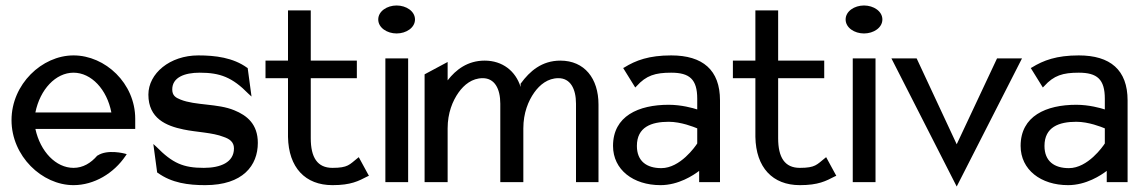

<svg xmlns="http://www.w3.org/2000/svg" viewBox="-20 -664 4163 700"><path d="M22 -226C22 -95 133 11 248 11C323 11 395 -32 438 -96L442 -102L435 -104C435 -104 372 -121 336 -97H335C311 -69 282 -52 248 -52C184 -52 127 -111 109 -194H473V-231C473 -360 364 -462 248 -462C133 -462 22 -357 22 -226ZM109 -254C126 -338 183 -399 248 -399C313 -399 370 -338 386 -254Z M521 -319C521 -232 586 -205 649 -192C696 -182 755 -181 795 -165C816 -158 833 -147 833 -123C833 -72 784 -52 723 -52C648 -52 609 -69 550 -129L539 -139L553 -35L555 -34C606 3 666 11 728 11C866 11 920 -61 920 -143C920 -211 881 -243 834 -262C774 -287 692 -279 638 -301C620 -308 608 -316 608 -338C608 -382 653 -399 708 -399C783 -399 827 -382 886 -322L897 -312L883 -416L881 -417C830 -454 765 -462 703 -462C599 -462 521 -396 521 -319Z M948 -379H1030V-165C1032 -53 1093 11 1192 11C1260 11 1287 -4 1320 -21L1325 -23L1288 -91L1283 -87C1254 -64 1249 -52 1192 -52C1137 -52 1113 -90 1113 -160V-379H1281V-443H1113V-626H1030V-443H948Z M1359 -593C1359 -563 1391 -542 1426 -542C1461 -542 1493 -563 1493 -593C1493 -623 1461 -644 1426 -644C1391 -644 1359 -623 1359 -593ZM1385 0H1468V-451H1385Z M1528 0H1612V-196C1612 -252 1630 -296 1652 -327C1672 -355 1701 -379 1740 -379C1783 -379 1804 -341 1804 -286V0H1888V-196C1888 -252 1906 -296 1928 -327C1948 -355 1977 -379 2016 -379C2059 -379 2080 -341 2080 -286V0H2162V-283C2162 -378 2111 -443 2023 -443C1955 -443 1911 -404 1879 -360L1878 -359V-347C1860 -405 1812 -443 1747 -443C1685 -443 1642 -410 1612 -371V-438L1528 -393Z M2215 -132C2215 -45 2289 11 2388 11C2454 11 2508 -25 2529 -41V0H2605V-298C2605 -409 2542 -462 2427 -462C2346 -462 2298 -444 2256 -418L2252 -416L2296 -345L2301 -350C2336 -389 2369 -399 2427 -399C2494 -399 2522 -375 2522 -304V-265C2507 -270 2464 -282 2418 -282C2308 -282 2215 -241 2215 -132ZM2302 -132C2302 -201 2355 -220 2418 -220C2463 -220 2510 -201 2522 -196V-141C2515 -130 2460 -51 2391 -51C2338 -51 2302 -76 2302 -132Z M2652 -379H2734V-165C2736 -53 2797 11 2896 11C2964 11 2991 -4 3024 -21L3029 -23L2992 -91L2987 -87C2958 -64 2953 -52 2896 -52C2841 -52 2817 -90 2817 -160V-379H2985V-443H2817V-626H2734V-443H2652Z M3063 -593C3063 -563 3095 -542 3130 -542C3165 -542 3197 -563 3197 -593C3197 -623 3165 -644 3130 -644C3095 -644 3063 -623 3063 -593ZM3089 0H3172V-451H3089Z M3230 -451 3468 16 3706 -451H3615L3468 -138L3322 -451Z M3701 -132C3701 -45 3775 11 3874 11C3940 11 3994 -25 4015 -41V0H4091V-298C4091 -409 4028 -462 3913 -462C3832 -462 3784 -444 3742 -418L3738 -416L3782 -345L3787 -350C3822 -389 3855 -399 3913 -399C3980 -399 4008 -375 4008 -304V-265C3993 -270 3950 -282 3904 -282C3794 -282 3701 -241 3701 -132ZM3788 -132C3788 -201 3841 -220 3904 -220C3949 -220 3996 -201 4008 -196V-141C4001 -130 3946 -51 3877 -51C3824 -51 3788 -76 3788 -132Z"/></svg>

Font: Charger Sport
Style: DfBdNrw
Weight: 400
Designer: Jasper
Foundry: Cannot Into Space Fonts
Version: Version 1.1